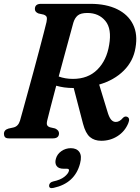

<svg xmlns="http://www.w3.org/2000/svg" viewBox="-20 -720 729 999"><path d="M647.5 -79Q630 -36.5 592 -12Q554 12.5 507 12.5Q471 12.5 448 -7Q425 -26.5 412 -76L363.5 -262Q336.5 -262 314 -265.2Q291.5 -268.5 272.5 -274Q256.5 -214 243.8 -164.8Q231 -115.5 225.5 -92.5Q221.5 -75 225.8 -68Q230 -61 239 -58L267 -51.5Q287 -42 287 -26.5Q287 0 255 0H27Q11.5 0 6 -6.5Q0.5 -13 0.5 -23.5Q0.5 -44 24 -51L51 -57Q75 -63 84 -92Q89.5 -110.5 100.2 -150Q111 -189.5 125.2 -241Q139.5 -292.5 154.5 -348Q169.5 -403.5 183.2 -455.2Q197 -507 207.2 -546.8Q217.5 -586.5 222 -605.5Q225.5 -622.5 223 -630.8Q220.5 -639 207 -644L180 -650Q161.5 -657.5 161.5 -673Q161.5 -700 193.5 -700H451Q532.5 -700 589.5 -672.2Q646.5 -644.5 672 -593.2Q697.5 -542 685 -471.5Q674 -402.5 624.2 -352.8Q574.5 -303 496 -280L538.5 -141Q547 -111 557.5 -98.2Q568 -85.5 582.5 -85.5Q602 -85.5 619 -106Q629.5 -117 641 -112.5Q658.5 -105.5 647.5 -79ZM361.5 -601.5Q356 -581.5 344 -537.2Q332 -493 316.5 -436.5Q301 -380 285.5 -322Q319 -309.5 359.5 -309.5Q438 -309.5 486.5 -357.8Q535 -406 548 -486.5Q562.5 -570 528.2 -611.2Q494 -652.5 434.5 -652.5Q400 -652.5 384.5 -639.5Q369 -626.5 361.5 -601.5ZM312 158Q284.5 158 274.5 143.5Q264.5 129 270.5 107Q277 82 299.2 66.5Q321.5 51 348.5 51Q379 51 393 71Q407 91 396.5 131Q369.5 233.5 259 257.5Q235 263 235.5 245.5Q236.5 229 257 224Q294.5 216 314.5 200.2Q334.5 184.5 338.5 169.5Q341.5 158 328.5 158Z"/></svg>

Font: Fraunces 72pt Soft SemiBold
Style: Italic
Weight: 600
Italic angle: -16°
Version: Version 1.000;[b76b70a41]